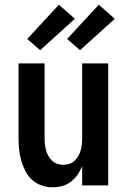

<svg xmlns="http://www.w3.org/2000/svg" viewBox="-20 -790 540 818"><path d="M204 8Q180 8 157 0Q134 -8 116.5 -24Q99 -40 88 -61.5Q77 -83 70.5 -106Q64 -129 61.5 -152.5Q59 -176 59 -200V-520H170V-200Q170 -187 171.5 -174Q173 -161 176.5 -148.5Q180 -136 186.5 -125Q193 -114 202.5 -105Q212 -96 224.5 -92Q237 -88 250 -88Q263 -88 275.5 -92Q288 -96 297.5 -105Q307 -114 313.5 -125Q320 -136 323.5 -148.5Q327 -161 328.5 -174Q330 -187 330 -200V-520H441V0H330V-82Q322 -62 310 -45Q298 -28 281.5 -15.5Q265 -3 245 2.5Q225 8 204 8ZM321 -576 266 -624 401 -770 469 -710ZM151 -576 96 -624 231 -770 299 -710Z"/></svg>

Font: Iosevka Custom
Style: Bold
Weight: 700
Monospace: yes
Designer: Belleve Invis
Foundry: Belleve Invis
Version: Version 30.3.3; ttfautohint (v1.8.3)